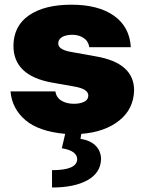

<svg xmlns="http://www.w3.org/2000/svg" viewBox="-20 -573 628 834"><path d="M206 241.5V166.2Q313.6 166.2 315.3 119.3Q315.3 81.7 248.6 71L263.1 8.5Q149.1 -1.8 90.9 -50.8Q32.3 -100.5 25.6 -176.1H220.2Q225.1 -148.8 247.2 -135.5Q269.2 -122.2 301.1 -122.2Q327.8 -122.2 345.5 -131Q363.6 -139.9 363.6 -158Q363.6 -187.1 301.1 -197.4L204.5 -214.5Q38.4 -244.7 38.4 -374.3Q39.1 -460.2 105.8 -506.4Q173.3 -552.6 289.8 -552.6Q408 -552.6 475.5 -504.3Q543 -456.3 548.3 -367.9H367.9Q364 -394.2 343.4 -408Q322.4 -421.9 294 -421.9Q281.2 -421.9 270.1 -419.6Q258.9 -417.3 250.5 -412.5Q242.2 -407.7 237.6 -400.7Q233 -393.8 233 -384.2Q233 -358 285.5 -348L396.3 -328.1Q562.5 -299.7 562.5 -180.4Q560.4 -99.1 497.9 -49.4Q435 0.7 333.1 8.5L329.5 29.8Q373.6 37.3 396 60.4Q418.3 83.5 419 117.9Q417.3 177.6 360.4 209.5Q303.3 241.5 206 241.5Z"/></svg>

Font: Linik Sans Black
Style: Regular
Weight: 900
Designer: Fonts by Rasmus Andersson / Changes by Cristiano Sobral with parts from Marc Monis
Foundry: rsms
Version: Version 3.020; ttfautohint (v1.6)